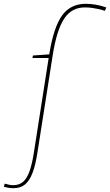

<svg xmlns="http://www.w3.org/2000/svg" viewBox="-126 -770 579 1010"><path d="M-55 220Q-68 220 -80.5 218Q-93 216 -106 212L-101 196Q-88 200 -77.5 202Q-67 204 -56 204Q-24 204 -3.5 185.5Q17 167 30 129Q43 91 52 34L130 -465H45L47 -478L133 -484Q156 -627 200.5 -688.5Q245 -750 325 -750Q351 -750 377 -745.5Q403 -741 433 -731L426 -713Q408 -719 391.5 -722.5Q375 -726 358 -728.5Q341 -731 320 -731Q251 -731 212 -672.5Q173 -614 152 -484L71 32Q61 97 45.5 138.5Q30 180 6 200Q-18 220 -55 220Z"/></svg>

Font: Georama ExtraCondensed Thin Thin
Style: Italic
Weight: 250
Italic angle: -9°
Version: Version 1.001